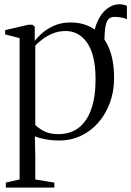

<svg xmlns="http://www.w3.org/2000/svg" viewBox="-20 -630 599 876"><path d="M453 -368 421 -389 406 -426.5Q405.5 -487.5 423.2 -528.5Q441 -569.5 468.2 -590Q495.5 -610.5 523.5 -610.5Q545 -610.5 559 -603V-542.5Q548 -547.5 534.2 -550Q520.5 -552.5 504 -553Q491 -553 481.2 -547.8Q471.5 -542.5 465.5 -526Q459.5 -509.5 457.5 -475ZM6.5 226V203L69.5 188.5V-456L3.5 -473V-492.5L108.5 -517H128L138.5 -508.5V-443Q148.5 -457.5 170.2 -477.2Q192 -497 225.2 -512.2Q258.5 -527.5 302 -527.5Q362.5 -527.5 407 -498.8Q451.5 -470 476 -413.5Q500.5 -357 500.5 -273.5Q500.5 -213 481.5 -161.2Q462.5 -109.5 428.8 -70.8Q395 -32 349.5 -10.5Q304 11 251 11Q215 11 184.2 4.8Q153.5 -1.5 139 -8L141 80.5V189L228 203V226ZM246.5 -18Q300.5 -18 338.2 -46.5Q376 -75 396 -131Q416 -187 416 -269Q416 -325.5 406 -367Q396 -408.5 377.2 -435.2Q358.5 -462 334 -475.2Q309.5 -488.5 280 -488.5Q247.5 -488.5 220 -477Q192.5 -465.5 172.5 -450Q152.5 -434.5 141 -422V-60.5Q151 -48 177.8 -33Q204.5 -18 246.5 -18Z"/></svg>

Font: Merriweather 120pt Light
Style: Regular
Weight: 300
Version: Version 2.100